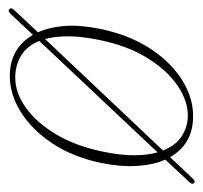

<svg xmlns="http://www.w3.org/2000/svg" viewBox="-48 -442 486 460"><g transform="rotate(90 195.0 -212.0)"><path d="M-13 8.5Q-18 4.5 -11 -3L42.5 -60Q30 -87 27.2 -124Q24.5 -161 34 -208Q48.5 -279 82 -329.8Q115.5 -380.5 159.5 -407Q203.5 -433.5 249 -431.5Q311 -429.5 341.5 -376.5L392.5 -430.5Q399 -438.5 404 -433.5Q407.5 -429 402 -423.5L347.5 -365Q360 -336.5 362.5 -297.5Q365 -258.5 355.5 -211.5Q341 -143 308.2 -94Q275.5 -45 233.2 -18.8Q191 7.5 147 7.5Q81 7.5 48.5 -48L-1 5Q-8.5 13 -13 8.5ZM60.5 -205.5Q52 -164 52 -132.2Q52 -100.5 58.5 -77L325.5 -359.5Q314 -389 293 -403.2Q272 -417.5 246 -419Q209.5 -420.5 171.8 -395.5Q134 -370.5 104 -322Q74 -273.5 60.5 -205.5ZM151 -5.5Q187 -5.5 222.8 -30.8Q258.5 -56 286.5 -102.8Q314.5 -149.5 328 -214Q337 -256.5 337 -289.5Q337 -322.5 330 -346.5L63 -63Q75.5 -33 98.8 -19.2Q122 -5.5 151 -5.5Z"/></g></svg>

Font: Fraunces 144pt S050 Thin
Style: Italic
Weight: 100
Italic angle: -16°
Version: Version 1.000; ttfautohint (v1.8.3)